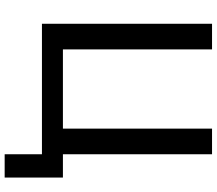

<svg xmlns="http://www.w3.org/2000/svg" viewBox="-73 -697 930 824"><g transform="rotate(90 392.0 -285.0)"><path d="M642 -90H742V160H642V0H82V-730H192V-90H532V-730H642Z"/></g></svg>

Font: Mplus 1p Medium
Style: Regular
Weight: 500
Version: Version 1.061